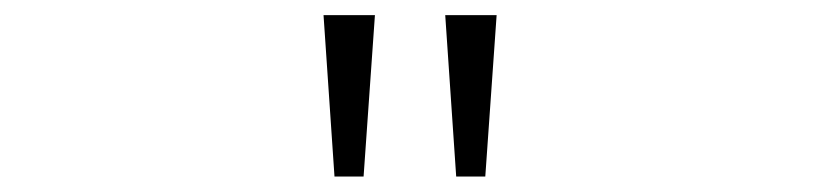

<svg xmlns="http://www.w3.org/2000/svg" viewBox="-20 -777 1090 254"><path d="M408 -757H476L461 -543.5H422.5ZM569 -757H637L622 -543.5H583.5Z"/></svg>

Font: League Mono Extended UltraLight
Style: Regular
Weight: 200
Width: 9
Designer: Tyler Finck
Foundry: The League of Moveable Type / Tyler Finck
Version: Version 2.210